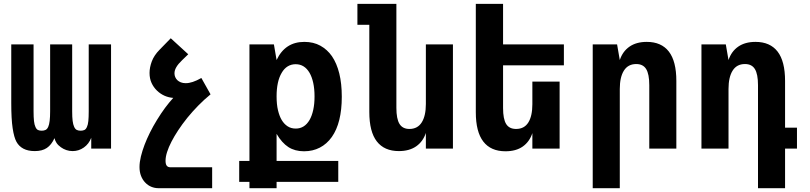

<svg xmlns="http://www.w3.org/2000/svg" viewBox="-20 -780 4254 1008"><path d="M162.6 13.2Q127 13.2 103 0.5Q79.1 -12.2 66.4 -35.6Q53.7 -58.6 46.4 -106.9Q39.1 -155.3 39.1 -238.8V-546.9H156.2V-195.8Q156.2 -164.6 158.4 -144.8Q160.6 -125 166 -113.8Q171.4 -101.1 179.7 -97.4Q188 -93.8 198.7 -93.8Q210.4 -93.8 219.2 -97.9Q228 -102.1 233.4 -114.7Q243.2 -136.2 243.2 -195.8V-546.9H358.9V-195.8Q358.9 -165 361.3 -145.5Q363.8 -126 369.1 -114.7Q374.5 -102.1 383.1 -97.9Q391.6 -93.8 403.3 -93.8Q414.1 -93.8 422.6 -97.4Q431.2 -101.1 436.5 -113.8Q441.9 -125 443.8 -144.8Q445.8 -164.6 445.8 -195.8V-546.9H563V0H459V-56.6Q446.8 -24.4 420.2 -5.6Q393.6 13.2 361.3 13.2Q343.8 13.2 328.1 7.8Q312.5 2.4 299.8 -6.8Q284.7 -17.6 276.9 -29.5Q269 -41.5 266.1 -54.7Q250 -19.5 225.8 -3.2Q201.7 13.2 162.6 13.2Z M812.5 208Q792 208 773.9 200.4Q755.9 192.9 742.2 178.2Q728.5 164.1 720.5 143.6Q712.4 123 712.4 96.7Q712.4 71.8 719.7 41.5Q727.1 11.2 738.8 -19.5Q750.5 -50.3 767.1 -83.7Q783.7 -117.2 804.2 -150.4Q825.7 -185.5 846.9 -214.1Q868.2 -242.7 889.6 -266.1Q866.2 -267.6 844 -277.3Q821.8 -287.1 803.7 -304.7Q786.1 -321.8 775.6 -344.7Q765.1 -367.7 765.1 -397Q765.1 -425.8 776.9 -457.5Q788.6 -489.3 817.9 -519L876.5 -579.1L968.3 -495.1L936 -463.9Q915.5 -444.3 905.8 -427.7Q896 -411.1 896 -395Q896 -384.8 899.9 -375.5Q903.8 -366.2 911.1 -359.1Q918.5 -352.1 929.4 -347.7Q940.4 -343.3 955.1 -343.3Q972.2 -343.3 992.2 -349.9Q1012.2 -356.4 1037.1 -370.6L1085.4 -284.7Q1051.3 -256.8 1020.8 -225.6Q990.2 -194.3 963.9 -162.1Q936 -127.4 915.3 -95.7Q894.5 -64 880.4 -36.6Q865.2 -7.3 857.2 18.1Q849.1 43.5 849.1 64Q849.1 82 855.5 90.1Q861.8 98.1 874 98.1H1093.8V208H812.5Z M1289.6 174.8H1235.8V64.9H1289.6V-546.9H1418L1432.1 -464.8Q1476.6 -560.1 1577.6 -560.1Q1626 -560.1 1662.1 -540Q1698.2 -520 1722.7 -484.9Q1748 -447.8 1761.2 -394.5Q1774.4 -341.3 1774.4 -272Q1774.4 -135.3 1722.2 -61Q1695.8 -23.9 1658.9 -4.9Q1622.1 14.2 1576.2 14.2Q1528.3 14.2 1494.1 -7.8Q1460 -29.8 1432.1 -77.1V64.9H1755.9V174.8H1432.1V208H1289.6ZM1532.7 -105Q1578.6 -105 1605 -149.9Q1617.7 -171.9 1624.5 -203.1Q1627.9 -218.8 1629.6 -236.1Q1631.3 -253.4 1631.3 -273.9Q1631.3 -313.5 1624.5 -344.7Q1617.7 -376 1605 -397.9Q1578.6 -442.9 1532.2 -442.9Q1508.8 -442.9 1490.2 -431.4Q1471.7 -419.9 1459 -397.9Q1432.1 -353 1432.1 -273.9Q1432.1 -231.4 1439.5 -200.9Q1446.8 -170.4 1459 -149.9Q1471.2 -129.4 1489.5 -117.2Q1507.8 -105 1532.7 -105Z M2074.2 13.2Q1997.6 13.2 1958.3 -37.6Q1918.9 -88.4 1918.9 -191.9V-649.9H1856.4V-759.8H2061V-213.9Q2061 -155.8 2077.4 -129.4Q2093.8 -103 2129.4 -103Q2172.4 -103 2194.1 -137.5Q2215.8 -171.9 2215.8 -233.9V-546.9H2357.9V0H2215.8V-82Q2200.7 -36.6 2164.8 -11.7Q2128.9 13.2 2074.2 13.2Z M2633.8 14.2Q2556.6 14.2 2517.3 -36.9Q2478 -87.9 2478 -190.9V-759.8H2621.1V-546.9H2940.4V-437H2621.1V-212.9Q2621.1 -155.3 2637.2 -129.2Q2653.3 -103 2689.5 -103Q2732.4 -103 2753.7 -137Q2774.9 -170.9 2774.9 -232.9V-351.6H2918V0H2774.9V-81.1Q2759.8 -35.6 2724.4 -10.7Q2689 14.2 2633.8 14.2Z M3091.8 -546.9H3219.7L3233.9 -464.8Q3249 -510.3 3284.9 -535.2Q3320.8 -560.1 3375.5 -560.1Q3452.1 -560.1 3491.5 -509.3Q3530.8 -458.5 3530.8 -355V0H3388.7V-333Q3388.7 -391.1 3372.3 -417.5Q3356 -443.8 3320.3 -443.8Q3277.3 -443.8 3255.6 -409.4Q3233.9 -375 3233.9 -313V208H3091.8Z M3959.5 -333Q3959.5 -391.1 3943.1 -417.5Q3926.8 -443.8 3891.1 -443.8Q3848.1 -443.8 3826.4 -409.4Q3804.7 -375 3804.7 -313V0H3662.6V-546.9H3790.5L3804.7 -464.8Q3819.8 -510.3 3855.7 -535.2Q3891.6 -560.1 3946.3 -560.1Q4022.9 -560.1 4062.3 -509.3Q4101.6 -458.5 4101.6 -355V-109.9H4164.1V0H4101.6V208H3959.5Z"/></svg>

Font: Hack
Style: Bold
Weight: 700
Monospace: yes
Designer: Christopher Simpkins
Foundry: Christopher Simpkins
Version: Version 2.017